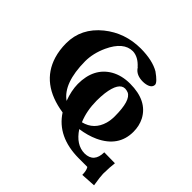

<svg xmlns="http://www.w3.org/2000/svg" viewBox="-159 -595 896 896"><g transform="rotate(45 288.5 -147.0)"><path d="M306.2 -133.8Q306.6 -66.9 329.1 -14.2Q393.1 -29.8 412.1 -95.7Q418 -117.7 418 -142.1Q418 -247.1 381.3 -263.7Q371.6 -267.6 360.8 -268.1Q320.3 -268.1 309.1 -185.1Q306.2 -160.6 306.2 -133.8ZM440.9 80.1Q501.5 79.1 502 11.2L573.2 12.2Q569.3 42 568.8 85.9Q568.8 102.5 577.1 153.8L503.9 158.2Q503.9 131.8 495.6 117.2Q493.7 115.7 493.2 115.2H437Q295.9 114.3 232.9 17.1Q68.4 -7.8 27.8 -139.6Q16.1 -178.2 16.1 -223.1Q16.1 -322.3 99.1 -389.6Q176.3 -451.7 279.8 -452.1Q357.9 -451.7 403.8 -424.8Q445.8 -395 446.8 -379.9Q446.8 -357.9 415.5 -351.1Q405.8 -349.1 396 -349.1Q353.5 -349.1 334.5 -376Q332.5 -378.9 331.1 -380.9V-379.9Q299.3 -415.5 263.2 -417Q202.1 -417 163.1 -333Q138.2 -278.3 138.2 -226.1Q139.2 -82.5 208 -34.2Q189.5 -83.5 189 -127Q189 -232.9 266.1 -277.8Q306.6 -300.8 360.8 -300.8Q474.1 -300.8 514.6 -223.6Q530.8 -191.9 530.8 -152.8Q530.8 -54.2 431.2 -7.8Q391.6 10.3 342.8 17.1Q383.8 79.6 440.9 80.1Z"/></g></svg>

Font: Linux Libertine O
Style: Semibold
Weight: 700
Designer: Philipp H. Poll
Foundry: Philipp H. Poll
Version: Version 5.0.0